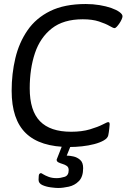

<svg xmlns="http://www.w3.org/2000/svg" viewBox="-20 -726 659 956"><path d="M407 -706Q443 -706 476 -700.5Q509 -695 534.5 -686Q560 -677 575 -666Q590 -655 590 -645Q590 -639 585.5 -629Q581 -619 574.5 -609.5Q568 -600 561.5 -593Q555 -586 550 -586Q544 -586 525 -597Q506 -608 473 -619Q440 -630 392 -630Q296 -630 238 -584.5Q180 -539 154 -461.5Q128 -384 128 -286Q128 -175 179 -122.5Q230 -70 334 -70Q388 -70 428 -82Q468 -94 491 -106Q514 -118 519 -118Q520 -118 523 -116.5Q526 -115 526 -107Q526 -104 524 -85Q522 -66 519 -52Q516 -38 497 -27Q478 -16 449.5 -8.5Q421 -1 388.5 2.5Q356 6 326 6Q180 6 109 -62.5Q38 -131 38 -274Q38 -359 56.5 -436.5Q75 -514 117 -575Q159 -636 230 -671Q301 -706 407 -706ZM332 0 307 62 297 49H316Q327 49 345.5 53Q364 57 379 70Q394 83 394 111Q394 154 373 175.5Q352 197 322.5 203.5Q293 210 269 210Q257 210 233.5 207Q210 204 191 195.5Q172 187 172 169Q172 144 176 140Q180 136 184 136Q186 136 195.5 142Q205 148 222 154.5Q239 161 262 161Q281 161 301.5 154.5Q322 148 322 121Q322 107 313 100.5Q304 94 292 90.5Q280 87 271 82.5Q262 78 262 69Q262 69 264.5 62.5Q267 56 273 41Q279 26 289 0Z"/></svg>

Font: Asap VF Beta
Style: Italic
Weight: 400
Italic angle: -6°
Designer: Pablo Cosgaya
Foundry: Pablo Cosgaya
Version: Version 1.007